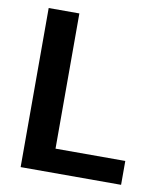

<svg xmlns="http://www.w3.org/2000/svg" viewBox="-80 -766 714 832"><g transform="rotate(10 277.5 -350.0)"><path d="M67 0V-700H202V-105H509V0Z"/></g></svg>

Font: DM Sans 24pt
Style: Bold
Weight: 700
Designer: Colophon Foundry, Jonny Pinhorn
Foundry: Colophon Foundry
Version: Version 4.004;gftools[0.9.30]